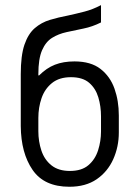

<svg xmlns="http://www.w3.org/2000/svg" viewBox="-20 -710 534 736"><path d="M246.1 5.9Q149.4 5.9 105 -58.6Q60.5 -123 59.6 -226.6V-425.8Q59.6 -497.1 73.7 -538.6Q87.9 -580.1 113.3 -602.1Q138.7 -624 171.4 -633.8Q204.1 -643.6 240.2 -650.4Q271.5 -657.2 303.7 -665.5Q335.9 -673.8 367.2 -690.4V-624Q334 -607.4 300.3 -600.6Q266.6 -593.8 235.4 -586.9Q204.1 -580.1 179.7 -564.9Q155.3 -549.8 141.1 -517.1Q127 -484.4 127 -425.8V-420.9H129.9Q158.2 -449.2 190.4 -461.9Q222.7 -474.6 265.6 -474.6Q328.1 -474.6 365.2 -445.8Q402.3 -417 418.9 -370.1Q435.5 -323.2 435.5 -267.6V-202.1Q435.5 -147.5 414.1 -99.6Q392.6 -51.8 350.6 -22.9Q308.6 5.9 246.1 5.9ZM248 -54.7Q293 -54.7 318.8 -76.7Q344.7 -98.6 356 -133.8Q367.2 -168.9 367.2 -206.1V-263.7Q367.2 -302.7 356.9 -336.9Q346.7 -371.1 321.8 -392.6Q296.9 -414.1 252 -414.1Q207 -414.1 179.2 -391.6Q151.4 -369.1 139.2 -333.5Q127 -297.9 127 -257.8V-207Q127 -168 138.7 -132.8Q150.4 -97.7 177.2 -76.2Q204.1 -54.7 248 -54.7Z"/></svg>

Font: DINish
Style: Regular
Weight: 400
Designer: Bert Driehuis
Foundry: Playbeing
Version: Version 3.008; git-95204e4c-release